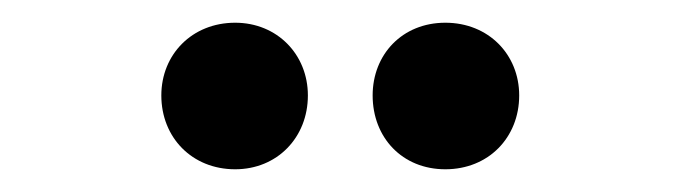

<svg xmlns="http://www.w3.org/2000/svg" viewBox="-20 -728 599 169"><path d="M251 -644C251 -680 224 -708 187 -708C149 -708 122 -680 122 -644C122 -607 149 -579 187 -579C224 -579 251 -607 251 -644ZM437 -644C437 -680 410 -708 372 -708C334 -708 308 -680 308 -644C308 -607 334 -579 372 -579C410 -579 437 -607 437 -644Z"/></svg>

Font: Falling Sky
Style: Med
Weight: 500
Designer: Paul D. Hunt
Foundry: Adobe Systems Incorporated
Version: Version 1.02